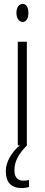

<svg xmlns="http://www.w3.org/2000/svg" viewBox="-20 -743 228 981"><path d="M53.7 127Q53.7 180.2 100.6 180.2Q119.6 180.2 128.4 175.8V211.9Q113.8 217.8 91.8 217.8Q9.8 217.8 9.8 131.8Q9.8 95.2 30.8 59.1Q52.2 22.5 81.5 0H117.7Q83 34.7 68.4 64.9Q53.7 94.7 53.7 127ZM64 -676.8Q64 -697.8 73.2 -710.9Q82 -723.1 96.2 -723.1Q109.4 -723.1 117.2 -710.9Q125 -698.7 125 -676.8Q125 -655.8 117.2 -643.6Q108.9 -630.9 96.2 -630.9Q82 -630.9 73.2 -643.6Q64 -656.7 64 -676.8ZM117.2 0H70.8V-529.8H117.2Z"/></svg>

Font: Germano
Style: Regular
Weight: 300
Width: 3
Foundry: Ascender Corporation
Version: Version 1.10; ttfautohint (v1.5)